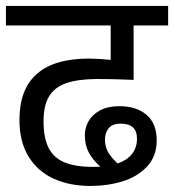

<svg xmlns="http://www.w3.org/2000/svg" viewBox="-27 -636 579 638"><path d="M117.7 -232.9Q117.7 -178.2 134.3 -145Q150.9 -111.8 186.8 -96.7Q222.7 -81.5 281.7 -81.5L306.6 -82Q280.8 -105 267.8 -129.6Q254.9 -154.3 254.9 -187Q254.9 -210.9 267.1 -232.9Q279.3 -254.9 305.2 -269Q331.1 -283.2 369.6 -283.2Q426.3 -283.2 460 -254.4Q493.7 -225.6 493.7 -169.9Q493.7 -116.7 461.9 -82.8Q430.2 -48.8 380.1 -33.4Q330.1 -18.1 273.4 -18.1Q204.1 -18.1 150.9 -42.5Q97.7 -66.9 67.6 -116.2Q37.6 -165.5 37.6 -237.8Q37.6 -441.4 269.5 -441.4Q312 -440.4 340.8 -437V-551.3H-7.3V-616.2H531.7V-551.3H417V-370.6Q348.6 -373.5 294.4 -373.5Q231.4 -373 192.9 -359.6Q154.3 -346.2 136 -315.7Q117.7 -285.2 117.7 -232.9ZM363.8 -92.8Q396 -104 412.1 -125Q428.2 -146 428.2 -175.3Q428.2 -225.1 374 -225.1Q346.7 -225.1 334.2 -210Q321.8 -194.8 321.8 -172.4Q321.8 -149.4 331.8 -131.3Q341.8 -113.3 363.8 -92.8Z"/></svg>

Font: Varta
Style: Regular
Weight: 400
Designer: Joana Correia, Viktoriya Grabowska, Eben Sorkin
Foundry: Sorkin Type
Version: Version 1.003; ttfautohint (v1.3) -l 8 -r 24 -G 200 -x 12 -H